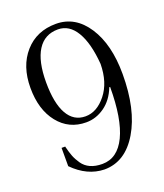

<svg xmlns="http://www.w3.org/2000/svg" viewBox="-131 -772 750 878"><g transform="rotate(-20 244.0 -333.0)"><path d="M228 -240Q284 -240 328.5 -296Q373 -352 374 -442Q366 -545 332.5 -601Q299 -657 244 -657Q179 -657 145 -603.5Q111 -550 111 -448Q111 -346 141 -293Q171 -240 228 -240ZM93 -140Q100 -112 107.5 -92.5Q115 -73 129.5 -52Q144 -31 168 -20Q192 -9 226 -9Q300 -9 339.5 -91Q379 -173 379 -328H375Q353 -272 311.5 -242.5Q270 -213 222 -213Q138 -213 86.5 -277.5Q35 -342 35 -448Q35 -554 92.5 -619Q150 -684 244 -684Q338 -684 395.5 -596Q453 -508 453 -364Q453 -192 390.5 -87Q328 18 226 18Q143 16 75 -53V-142H93Z"/></g></svg>

Font: Foglihten068fMac
Style: Regular
Weight: 500
Designer: gluk (gluksza@wp.pl)
Foundry: gluk (gluksza@wp.pl)
Version: Version 0.68